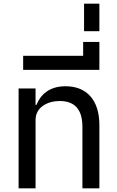

<svg xmlns="http://www.w3.org/2000/svg" viewBox="-20 -1033 641 1053"><path d="M82 0H175V-375C175 -446 242 -479 307 -479C391 -479 432 -432 432 -337V0H525V-348C525 -483 456 -560 340 -560C246 -560 201 -510 180 -458H175V-548H82Z M107 -650H525V-803H436V-727H107Z M441 -862H525V-1013H441Z"/></svg>

Font: IBM Plex Thai Text
Style: Regular
Weight: 450
Designer: Mike Abbink, Paul van der Laan, Pieter van Rosmalen, Ben Mitchell, Mark Frömberg
Foundry: Bold Monday
Version: Version 1.0